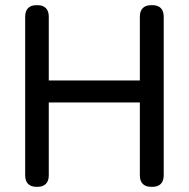

<svg xmlns="http://www.w3.org/2000/svg" viewBox="-20 -720 727 740"><path d="M120 0H125C153 0 168 -16 168 -44V-325H519V-44C519 -16 534 0 562 0H568C596 0 611 -16 611 -44V-656C611 -684 596 -700 568 -700H562C534 -700 519 -684 519 -656V-410H168V-656C168 -684 153 -700 125 -700H120C92 -700 77 -684 77 -656V-44C77 -16 92 0 120 0Z"/></svg>

Font: 寒蝉半圆体
Style: Regular
Weight: 400
Designer: Yoshimichi Ohira & Warren
Foundry: ChillType
Version: Version 1.800;Glyphs 3.1.1 (3135)